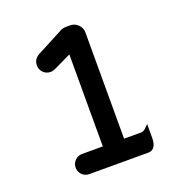

<svg xmlns="http://www.w3.org/2000/svg" viewBox="-127 -800 867 920"><g transform="rotate(-20 306.5 -340.5)"><path d="M172.9 -92.8H279.3V-561.5Q279.3 -561.5 279.3 -562Q278.3 -561.5 193.4 -520.5Q178.7 -513.7 167 -513.7Q145 -513.7 130.1 -528.6Q115.2 -543.5 115.2 -565.9Q115.2 -588.4 129.9 -602.5Q136.7 -609.4 146.5 -614.3Q212.9 -648.9 278.8 -683.6Q291.5 -691.4 310.5 -691.4H331.1Q354 -691.4 370.8 -674.6Q387.7 -657.7 387.7 -634.8V-92.8H474.6Q487.8 -92.8 500.5 -106L515.6 -120.6V-51.8Q515.6 -2.9 488.8 7.3Q482.4 9.8 474.6 9.8H172.9Q151.9 9.8 137 -5.1Q122.1 -20 122.1 -41.3Q122.1 -62.5 137.2 -77.6Q152.3 -92.8 172.9 -92.8Z"/></g></svg>

Font: YuPearl-SemiBold
Style: SemiBold
Weight: 600
Designer: Max Yao
Foundry: Max-Everyday
Version: Version 1.011; ttfautohint (v1.8.3)